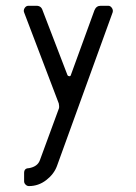

<svg xmlns="http://www.w3.org/2000/svg" viewBox="-20 -458 472 665"><path d="M63.5 169.9V141.1Q63.5 124.5 80.1 124.5Q110.4 119.1 118.2 96.7L184.6 -84Q185.5 -89.4 183.6 -99.6L63.5 -415Q60.5 -422.4 65.4 -430.2Q70.3 -438 78.6 -438H106Q122.6 -438 127.4 -422.4L213.9 -197.3Q215.8 -194.3 220 -194.1Q224.1 -193.8 225.1 -197.3L307.1 -422.4Q313.5 -438 328.6 -438H355Q362.3 -438 367.4 -430.7Q372.6 -423.3 370.1 -415L177.2 117.2Q167 145 140.1 165.8Q113.3 186.5 80.1 186.5Q73.7 186.5 68.6 181.4Q63.5 176.3 63.5 169.9Z"/></svg>

Font: GOSTRUS
Style: type_B
Weight: 400
Designer: Юрий и Татьяна Кривогуз
Version: Version 02.00